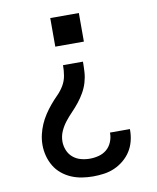

<svg xmlns="http://www.w3.org/2000/svg" viewBox="-84 -585 715 873"><g transform="rotate(-10 274.0 -148.5)"><path d="M275 223Q250 223 224.5 219Q199 215 175.5 205Q152 195 132 178.5Q112 162 99 140Q86 118 79.5 93Q73 68 73 43Q73 18 78.5 -5.5Q84 -29 93.5 -51Q103 -73 116.5 -93.5Q130 -114 145.5 -132.5Q161 -151 178 -168Q195 -185 207.5 -206Q220 -227 224 -251Q228 -275 228 -299H320Q320 -275 318.5 -251Q317 -227 310 -203.5Q303 -180 291 -159Q279 -138 264 -119Q249 -100 232 -82.5Q215 -65 200 -46Q185 -27 175 -4.5Q165 18 165 43Q165 63 173 83Q181 103 197 116.5Q213 130 233.5 135.5Q254 141 275 141Q296 141 316.5 135.5Q337 130 352.5 117Q368 104 376.5 84Q385 64 385 43V40H477V46Q477 71 470.5 96Q464 121 450.5 142Q437 163 417 179.5Q397 196 374 206Q351 216 325.5 219.5Q300 223 275 223ZM208 -388V-520H340V-388Z"/></g></svg>

Font: Iosevka Semi-Condensed Medium
Style: Regular
Weight: 500
Monospace: yes
Designer: Belleve Invis
Foundry: Belleve Invis
Version: Version 27.3.5